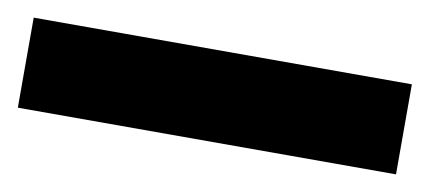

<svg xmlns="http://www.w3.org/2000/svg" viewBox="-33 -946 564 252"><g transform="rotate(10 249.0 -820.0)"><path d="M501 -760H-3V-880H501Z"/></g></svg>

Font: Noto Sans Myanmar SemiCondensed Black
Style: Regular
Weight: 900
Width: 4
Designer: Monotype Design Team
Foundry: Monotype Imaging Inc.
Version: Version 2.107; ttfautohint (v1.8.4.7-5d5b)